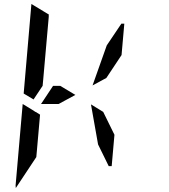

<svg xmlns="http://www.w3.org/2000/svg" viewBox="-20 -981 856 973"><path d="M277 -454H234H188L249 -546H285L362 -500ZM100 -507 139 -959Q139 -959 139 -961L228 -907L227 -905V-895L224 -861L217 -782L199 -578L196 -546L150 -477ZM167 -218 164 -185 60 -28Q59 -32 59 -41L95 -454L141 -426L161 -413V-414L183 -400ZM449 -548 521 -751 595 -861H610L596 -702L519 -586ZM560 -298 546 -139H531L477 -249L441 -452L503 -414Z"/></svg>

Font: DSEG14 Modern Mini
Style: Italic
Weight: 400
Italic angle: -5°
Designer: Keshikan(Twitter:@keshinomi_88pro)
Version: Version 0.46